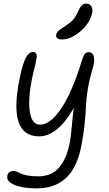

<svg xmlns="http://www.w3.org/2000/svg" viewBox="-20 -769 603 1067"><path d="M325.2 -549.8Q307.1 -549.8 298.3 -556.6Q289.6 -563.5 292 -575.2Q294.9 -588.4 304.7 -597.4Q314.5 -606.4 340.8 -623Q371.6 -643.1 385.7 -658.9Q399.9 -674.8 413.1 -704.1Q424.8 -730 435.1 -739.5Q445.3 -749 458 -749Q479 -749 487.5 -734.1Q496.1 -719.2 492.2 -698.2Q480.5 -640.6 427.2 -595.2Q374 -549.8 325.2 -549.8ZM182.1 277.8Q104.5 277.8 59.3 258.1Q14.2 238.3 21 208Q25.9 181.2 56.2 181.2Q65.4 181.2 76.2 185.8Q86.9 190.4 97.4 196Q107.9 201.7 133.1 206.3Q158.2 210.9 192.9 210.9Q231.4 210.9 261.2 197.5Q291 184.1 311.5 158.4Q332 132.8 345.7 99.6Q359.4 66.4 368.2 22Q373.5 -5.9 378.9 -66.2Q384.3 -126.5 390.1 -168.9Q299.8 -11.2 196.8 -11.2Q24.9 -11.2 87.9 -326.2Q96.7 -372.6 106.4 -404.3Q116.2 -436 125.7 -451.9Q135.3 -467.8 144 -473.9Q152.8 -480 163.1 -480Q180.2 -480 183.3 -465.1Q186.5 -450.2 174.8 -403.8Q136.2 -257.8 143.6 -167Q150.9 -76.2 202.1 -76.2Q244.6 -76.2 287.8 -124.3Q331.1 -172.4 367.4 -251Q403.8 -329.6 436 -435.1Q445.3 -462.9 452.1 -470.9Q459 -479 474.1 -479Q485.8 -479 493.4 -470.9Q501 -462.9 503.2 -441.7Q505.4 -420.4 493.2 -382.8Q476.1 -325.2 467.5 -271.5Q459 -217.8 457.8 -179.7Q456.5 -141.6 450.4 -81.1Q444.3 -20.5 432.1 42Q418.9 108.4 394.8 155.3Q370.6 202.1 337.4 228.5Q304.2 254.9 266.4 266.4Q228.5 277.8 182.1 277.8Z"/></svg>

Font: Shantell Sans Bouncy
Style: Italic
Weight: 300
Italic angle: -11.31°
Designer: Stephen Nixon, Anya Danilova, Shantell Martin
Foundry: Arrow Type
Version: Version 1.006;[9816181b4]